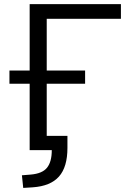

<svg xmlns="http://www.w3.org/2000/svg" viewBox="-20 -725 618 927"><path d="M92.1 182.3 85.8 121.3 127.8 117.9Q184 113.3 207 84.8Q230 56.3 230 0H123.2V-320.6H25.6V-384.5H123.2V-705H563.8V-634.1H205.6V-384.5H390.9V-320.6H205.6V-69.1H305.6V-10.8Q305.6 81.4 264.7 127.4Q223.8 173.5 138.2 179.4Z"/></svg>

Font: Nunito Sans 12pt ExtraLight
Style: Regular
Weight: 200
Designer: Vernon Adams
Foundry: Vernon Adams
Version: Version 3.101;gftools[0.9.27]